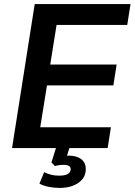

<svg xmlns="http://www.w3.org/2000/svg" viewBox="-20 -725 659 940"><path d="M39 0 150 -705H619L603 -603H257L226 -409H551L535 -307H210L177 -102H523L507 0ZM273 195Q244 195 217.5 189.5Q191 184 173 174L196 118Q213 126 230.5 130.5Q248 135 269 135Q326 135 326 103Q326 82 291 82Q282 82 272.5 83Q263 84 249 88L232 70L260 -20H326L308 37Q313 37 317 37Q355 37 377.5 54Q400 71 400 103Q400 145 364 170Q328 195 273 195Z"/></svg>

Font: Nunito Sans
Style: Bold Italic
Weight: 700
Italic angle: -9°
Designer: Vernon Adams
Foundry: Vernon Adams
Version: Version 3.006; ttfautohint (v1.8.3)